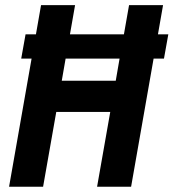

<svg xmlns="http://www.w3.org/2000/svg" viewBox="-20 -713 663 733"><path d="M61 -489.3H100.6L14.6 0H144.5L194.8 -285.6H400.9L350.6 0H480.5L566.4 -489.3H606L622.6 -582H583L602.5 -693.4H472.7L453.1 -582H247.1L266.6 -693.4H136.7L117.2 -582H77.6ZM215.8 -404.8 230.5 -489.3H436.5L421.9 -404.8Z"/></svg>

Font: Cascadia Code
Style: Bold Italic
Weight: 700
Italic angle: -10°
Monospace: yes
Designer: Aaron Bell
Foundry: Saja Typeworks
Version: Version 2404.023